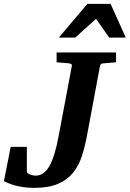

<svg xmlns="http://www.w3.org/2000/svg" viewBox="-40 -937 658 974"><path d="M481 -615.2Q474.1 -615.2 471.4 -611.1Q468.8 -606.9 466.8 -600.1L402.8 -256.8Q392.1 -197.8 376.2 -147.7Q360.4 -97.7 331.1 -61.3Q301.8 -24.9 254.2 -4.4Q206.5 16.1 132.8 16.1Q99.6 16.1 73.5 11.7Q47.4 7.3 28.3 1.5Q9.3 -4.4 -2.7 -10Q-14.6 -15.6 -20 -18.1L14.2 -191.9H96.2V-65.9Q96.2 -62 100.8 -58.3Q105.5 -54.7 112.3 -52Q119.1 -49.3 126.7 -47.6Q134.3 -45.9 140.1 -45.9Q183.6 -45.9 211.4 -95.9Q239.3 -146 257.8 -249L324.2 -601.1Q325.7 -609.9 320.8 -612.5Q315.9 -615.2 306.2 -616.2Q296.9 -616.7 287.1 -617.7Q278.8 -618.7 268.1 -619.4Q257.3 -620.1 247.1 -621.1V-670.9H548.8V-621.1ZM514.2 -746.1 447.3 -841.3 341.3 -746.1H258.3L403.3 -917.5H521L598.1 -746.1Z"/></svg>

Font: Charis SIL Am
Style: Bold Italic
Weight: 700
Italic angle: -11°
Foundry: SIL International
Version: Version 5.000